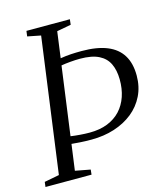

<svg xmlns="http://www.w3.org/2000/svg" viewBox="-119 -830 800 916"><g transform="rotate(-15 281.0 -371.5)"><path d="M-8 0 -5 -24.5 68.5 -38.5 159 -703.5 93.5 -716.5 97 -743H311.5L308.5 -716.5L238.5 -703.5L221 -574.5Q248.5 -579 273 -580.5Q297.5 -582 326 -582Q401.5 -582 451 -562Q500.5 -542 525.2 -502Q550 -462 550 -401.5Q550 -346 528.2 -301.8Q506.5 -257.5 467.5 -226.2Q428.5 -195 376.2 -178.2Q324 -161.5 263 -161.5Q231 -161.5 206.5 -163.2Q182 -165 165 -166.5L147.5 -38.5L222 -24.5L219.5 0ZM216 -540.5 170 -203Q190.5 -200 215.8 -198Q241 -196 263 -196Q313.5 -196 351.8 -211.2Q390 -226.5 415.8 -254.2Q441.5 -282 454.5 -320.2Q467.5 -358.5 467 -405Q466.5 -449.5 451.2 -481.8Q436 -514 401.8 -531.2Q367.5 -548.5 309 -548.5Q287 -548.5 261.2 -546.2Q235.5 -544 216 -540.5Z"/></g></svg>

Font: Merriweather 96pt Light
Style: Italic
Weight: 300
Italic angle: -7.8°
Version: Version 2.101